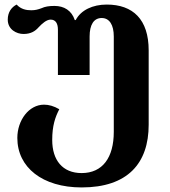

<svg xmlns="http://www.w3.org/2000/svg" viewBox="-20 -569 746 842"><path d="M338 253C540 253 632 147 632 -22V-348C632 -484 563 -549 448 -549C387 -549 335 -525 312 -481H308C294 -523 261 -543 219 -543C194 -543 177 -540 162 -533C146 -527 134 -524 117 -524C96 -524 72 -528 53 -549C31 -538 14 -516 14 -483C14 -439 53 -420 83 -420C116 -420 135 -433 149 -449C165 -466 184 -483 202 -483C224 -483 234 -466 234 -439V-240H373V-409C373 -460 391 -490 426 -490C460 -490 479 -460 479 -409V9C479 122 430 190 338 190C254 190 209 133 209 45C209 -18 222 -55 240 -90C216 -104 194 -110 173 -110C107 -110 56 -42 56 36C56 165 166 253 338 253Z"/></svg>

Font: Noto Serif Georgian Bold
Style: Regular
Weight: 700
Designer: Monotype Design Team, Akaki Razmadze
Foundry: Google LLC
Version: Version 2.003